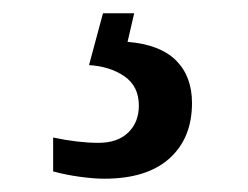

<svg xmlns="http://www.w3.org/2000/svg" viewBox="-20 -29 373 289"><path d="M137 240Q121 240 99.5 237Q78 234 60 229V178Q98 186 128 186Q157 186 173 170.5Q189 155 189 130Q189 101 167.5 86Q146 71 114 69L135 -9H182L172 34Q221 38 245 62Q269 86 269 126Q269 179 235 209.5Q201 240 137 240Z"/></svg>

Font: Noto Serif NP Hmong
Style: Regular
Weight: 400
Designer: Dalton Maag Ltd
Foundry: Dalton Maag Ltd
Version: Version 1.001